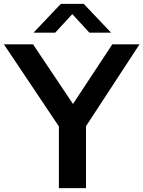

<svg xmlns="http://www.w3.org/2000/svg" viewBox="-41 -968 738 988"><path d="M262 0V-373.5L290.5 -275L-21 -740H129L356 -401H313.5L537 -740H677L373 -275L401.5 -372V0ZM131.5 -800 272 -948H390L530.5 -800H419L318 -909.5H344L243 -800Z"/></svg>

Font: Encode Sans SemiExpanded SemiBold
Style: Regular
Weight: 600
Width: 6
Designer: Multiple Designers
Foundry: Impallari Type
Version: Version 3.002